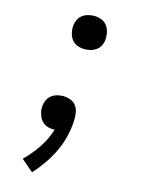

<svg xmlns="http://www.w3.org/2000/svg" viewBox="-84 -589 668 865"><g transform="rotate(10 250.0 -156.5)"><path d="M123 215 71 162Q109 131 140.5 92Q172 53 190 8Q174 8 159.5 2.5Q145 -3 135 -14Q125 -25 120.5 -40Q116 -55 115 -70Q116 -75 116.5 -79.5Q117 -84 117 -89Q120 -102 126.5 -114Q133 -126 144 -134Q155 -142 167.5 -145Q180 -148 193 -148Q213 -148 232 -140Q251 -132 260.5 -116Q270 -100 270.5 -79.5Q271 -59 268 -39Q262 -3 250 31.5Q238 66 219 98Q200 130 175.5 159.5Q151 189 123 215ZM268 -372Q250 -372 232.5 -378.5Q215 -385 204.5 -399Q194 -413 191 -431.5Q188 -450 191 -469Q194 -482 200.5 -494Q207 -506 218 -514Q229 -522 242 -525Q255 -528 268 -528Q286 -528 303.5 -521.5Q321 -515 331.5 -501Q342 -487 345 -468.5Q348 -450 345 -431Q343 -418 336 -406Q329 -394 318 -386Q307 -378 294 -375Q281 -372 268 -372Z"/></g></svg>

Font: Iosevka Aile Oblique
Style: Regular
Weight: 400
Italic angle: -9°
Designer: Belleve Invis
Foundry: Belleve Invis
Version: Version 31.1.0; ttfautohint (v1.8.4)